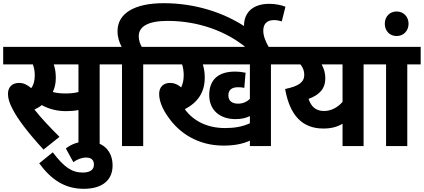

<svg xmlns="http://www.w3.org/2000/svg" viewBox="-20 -916 2658 1204"><path d="M253 22 353 -58C295 -116 240 -173 196 -229C213 -237 229 -246 242 -257C290 -230 343 -219 394 -219C422 -219 448 -221 472 -226V0H605V-512H689V-622H0V-512H186C194 -492 198 -468 198 -444C198 -410 191 -384 176 -363C153 -383 129 -396 100 -396C55 -396 30 -369 30 -327C30 -301 38 -271 59 -232C90 -171 154 -85 253 22ZM392 -330C362 -330 337 -332 311 -339C323 -364 330 -393 330 -427C330 -459 326 -486 317 -512H472V-339C446 -332 420 -330 392 -330Z M505 268C627 268 686 209 686 122C686 34 631 -29 529 -29C471 -29 429 -13 393 15L440 101C464 83 492 72 520 72C552 72 569 87 569 116C569 148 546 166 498 166C431 166 381 132 311 39L226 108C299 208 384 268 505 268Z M878 -512H962V-622H869C858 -641 850 -664 850 -689C850 -751 911 -785 1031 -785C1225 -785 1402 -719 1526 -615H1669L1668 -616C1645 -655 1631 -690 1631 -724C1631 -766 1654 -790 1698 -790C1714 -790 1730 -787 1747 -782L1770 -874C1744 -884 1708 -892 1668 -892C1573 -892 1510 -844 1510 -753C1379 -837 1205 -896 1006 -896C823 -896 717 -832 717 -721C717 -682 728 -650 743 -622H675V-512H745V0H878Z M1679 -512H1763V-622H948V-512H1122C1129 -491 1132 -467 1132 -443C1132 -416 1127 -391 1116 -368C1094 -387 1073 -396 1047 -396C1005 -396 978 -371 978 -327C978 -284 998 -232 1037 -179C1104 -83 1220 -3 1381 -3C1448 -3 1501 -13 1547 -34V0H1679ZM1473 -266C1437 -266 1412 -282 1412 -318C1412 -352 1433 -369 1473 -369C1488 -369 1500 -368 1512 -365L1520 -460C1502 -464 1477 -467 1453 -467C1349 -467 1292 -416 1292 -320C1292 -224 1360 -169 1457 -169C1494 -169 1523 -176 1547 -188V-143C1499 -121 1450 -113 1391 -113C1279 -113 1192 -158 1139 -231C1220 -274 1264 -336 1264 -430C1264 -462 1259 -489 1252 -512H1547V-296C1528 -277 1502 -266 1473 -266Z M2344 -622H1749V-512H1864C1880 -493 1888 -471 1888 -447C1888 -401 1853 -375 1768 -358C1797 -193 1875 -110 2008 -110C2057 -110 2094 -120 2128 -140V0H2260V-512H2344ZM1915 -296C1984 -321 2020 -360 2020 -426C2020 -457 2012 -485 1997 -512H2128V-277C2098 -243 2058 -220 2012 -220C1961 -220 1931 -247 1915 -296Z M2534 -512H2618V-622H2331V-512H2401V0H2534Z M2393 -767C2393 -723 2423 -690 2467 -690C2511 -690 2542 -723 2542 -767C2542 -811 2511 -844 2467 -844C2423 -844 2393 -811 2393 -767Z"/></svg>

Font: Noto Sans Devanagari SemiCondensed
Style: Bold
Weight: 700
Width: 4
Designer: Jelle Bosma - Monotype Design Team
Foundry: Monotype Imaging Inc.
Version: Version 2.004